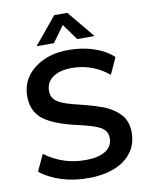

<svg xmlns="http://www.w3.org/2000/svg" viewBox="-100 -1000 843 1081"><g transform="rotate(-10 322.0 -459.5)"><path d="M318 9Q234 9 165 -13Q92 -36 43 -76L87 -170Q140 -131 196 -113Q250 -94 319 -94Q393 -94 434 -120Q474 -145 474 -193Q474 -233 437 -255Q418 -266 387 -275.5Q356 -285 313 -295Q180 -324 118 -370Q57 -416 57 -504Q57 -567 91 -616Q125 -664 188 -693Q248 -721 332 -721Q409 -721 475 -699Q541 -677 585 -636L542 -542Q448 -618 332 -618Q263 -618 223 -590Q183 -562 183 -512Q183 -471 219 -448Q236 -437 266.5 -427Q297 -417 340 -407Q431 -385 485 -362Q541 -336 571 -299Q601 -260 601 -202Q601 -137 567 -91Q532 -42 469 -17Q403 9 318 9ZM257 -773H158L286 -928H361L489 -773H390L324 -865Z"/></g></svg>

Font: PRinguin Sans
Style: Bold
Weight: 700
Designer: Vernon Adams
Foundry: Vernon Adams
Version: ""